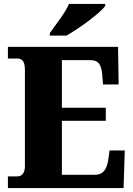

<svg xmlns="http://www.w3.org/2000/svg" viewBox="-20 -951 674 971"><path d="M232 -784V-771H316C382 -808 488 -886 512 -921V-931H329C310 -886 259 -823 232 -784ZM20 0H605L611 -190H534L527 -140C520 -96 502 -67 461 -67H293V-340H515V-406H293V-647H434C478 -647 492 -626 497 -574L501 -524H580L577 -714H20V-655H66C86 -655 106 -648 106 -599V-110C106 -79 93 -59 68 -59H20Z"/></svg>

Font: Noto Serif Sinhala SemiCondensed Black
Style: Regular
Weight: 900
Width: 4
Designer: Jelle Bosma - Monotype Design Team
Foundry: Monotype Imaging Inc.
Version: Version 2.007